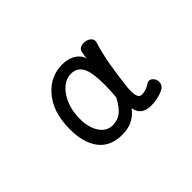

<svg xmlns="http://www.w3.org/2000/svg" viewBox="-79 -839 1158 1158"><g transform="rotate(-45 500.0 -260.5)"><path d="M730.5 -485.4Q736.3 -505.9 722.7 -520.5Q710 -534.2 687.5 -538.1Q665 -542 648.4 -534.2Q628.9 -525.4 627 -505.9L621.1 -471.7L620.1 -458Q613.3 -490.2 582 -512.7Q545.9 -539.1 489.3 -539.1Q392.6 -539.1 325.2 -465.8Q246.1 -380.9 246.1 -230.5Q246.1 -117.2 293 -52.7Q343.8 17.6 446.3 17.6Q492.2 17.6 527.3 2.9Q567.4 -14.6 599.6 -55.7Q606.4 -18.6 629.9 -1Q653.3 16.6 695.3 16.6Q727.5 16.6 753.9 9.8Q785.2 2.9 809.6 -11.7Q825.2 -22.5 829.1 -42Q832 -58.6 824.2 -75.2Q815.4 -91.8 800.8 -97.7Q785.2 -103.5 769.5 -91.8Q750 -79.1 732.4 -74.2Q719.7 -70.3 701.2 -70.3Q680.7 -70.3 673.8 -92.8Q667 -112.3 669.9 -158.2Q680.7 -255.9 695.3 -340.8Q712.9 -433.6 730.5 -485.4ZM489.3 -461.9Q543.9 -461.9 566.4 -410.2Q594.7 -342.8 580.1 -168Q550.8 -112.3 520.5 -87.9Q489.3 -63.5 446.3 -63.5Q393.6 -63.5 362.3 -113.3Q333 -160.2 333 -230.5Q333 -325.2 377.9 -393.6Q423.8 -461.9 489.3 -461.9Z"/></g></svg>

Font: GungsuhChe
Style: Regular
Weight: 400
Monospace: yes
Version: Version 2.21